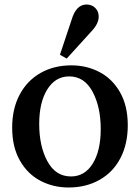

<svg xmlns="http://www.w3.org/2000/svg" viewBox="-20 -822 622 852"><path d="M297 -532Q365 -532 422 -502Q479 -472 513 -412Q547 -352 547 -266Q547 -183 514.5 -120.5Q482 -58 422 -24Q362 10 284 10Q216 10 159 -20Q102 -50 68 -110Q34 -170 34 -256Q34 -339 67 -401.5Q100 -464 159.5 -498Q219 -532 297 -532ZM295 -39Q356 -39 391.5 -96Q427 -153 427 -249Q427 -348 390.5 -415.5Q354 -483 287 -483Q226 -483 190 -425.5Q154 -368 154 -272Q154 -173 190.5 -106Q227 -39 295 -39ZM276 -562 246 -579 298 -735Q318 -802 364 -802Q387 -802 402.5 -787Q418 -772 418 -748Q418 -716 384 -681Z"/></svg>

Font: Minipax
Style: Bold
Weight: 500
Designer: Raphaël Ronot, Igor Stepanchenko (Cyrillic)
Foundry: steppetype
Version: Version 1.002